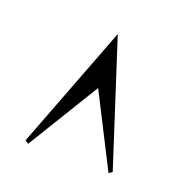

<svg xmlns="http://www.w3.org/2000/svg" viewBox="-64 -815 359 378"><g transform="rotate(20 115.5 -626.0)"><path d="M123 -645.5 199.5 -495 206.5 -500 123 -758.5 24 -500 31 -495Z"/></g></svg>

Font: Picaflor 72 pt
Style: Regular
Weight: 400
Designer: Ariel Martín Pérez
Foundry: Tunera Type Foundry
Version: Version 1.000;hotconv 1.0.109;makeotfexe 2.5.65596